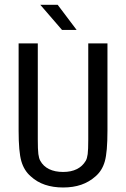

<svg xmlns="http://www.w3.org/2000/svg" viewBox="-20 -790 540 821"><path d="M59.6 -231.4V-604.5H141.6V-194.3Q141.6 -150.4 144 -131.3Q146.5 -112.3 152.3 -102.5Q165 -79.1 189.9 -66.9Q214.8 -54.7 250 -54.7Q284.2 -54.7 308.6 -66.9Q333 -79.1 346.7 -102.5Q352.5 -112.3 355 -131.3Q357.4 -150.4 357.4 -193.4V-604.5H439.5V-231.4Q439.5 -139.6 428.2 -100.1Q417 -60.5 388.7 -36.1Q361.3 -11.7 327.1 0Q293 11.7 250 11.7Q207 11.7 172.4 0Q137.7 -11.7 111.3 -36.1Q83 -60.5 71.3 -100.6Q59.6 -140.6 59.6 -231.4ZM226.6 -769.5 307.6 -662.1H245.1L152.3 -769.5Z"/></svg>

Font: BabelStone Shapes
Style: Regular
Weight: 400
Designer: Andrew West
Foundry: BabelStone
Version: Version 15.0.0 September 13, 2022